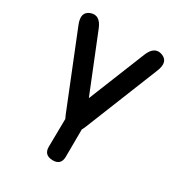

<svg xmlns="http://www.w3.org/2000/svg" viewBox="-164 -619 814 884"><g transform="rotate(30 243.0 -177.5)"><path d="M60.5 -512.2Q105.5 -528.3 128.9 -470.2L250 -169.4L371.1 -470.2Q394.5 -528.3 439.5 -512.2Q483.4 -496.1 460 -438L304.2 -50.3Q299.3 -38.1 293.9 -28.3L293 117.7Q292.5 162.1 248 161.6Q201.7 160.6 202.1 116.2Q203.1 42 204.1 -32.2Q199.7 -40.5 195.8 -50.3L40 -438Q16.6 -496.1 60.5 -512.2Z"/></g></svg>

Font: Comic Relief LRS
Style: Regular
Weight: 400
Designer: Jeff Davis
Foundry: Loudifier
Version: Version 1.0